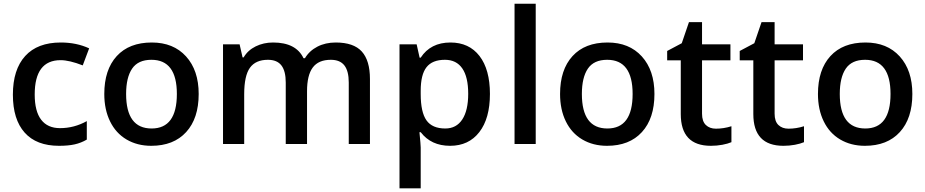

<svg xmlns="http://www.w3.org/2000/svg" viewBox="-20 -780 5012 1040"><path d="M299.8 9.8Q177.2 9.8 113.5 -61.8Q49.8 -133.3 49.8 -267.1Q49.8 -403.3 116.5 -476.6Q183.1 -549.8 309.1 -549.8Q394.5 -549.8 462.9 -518.1L428.2 -425.8Q355.5 -454.1 308.1 -454.1Q168 -454.1 168 -268.1Q168 -177.2 202.9 -131.6Q237.8 -85.9 305.2 -85.9Q381.8 -85.9 450.2 -124V-23.9Q419.4 -5.9 384.5 2Q349.6 9.8 299.8 9.8Z M1056.2 -271Q1056.2 -138.7 988.3 -64.5Q920.4 9.8 799.3 9.8Q723.6 9.8 665.5 -24.4Q607.4 -58.6 576.2 -122.6Q544.9 -186.5 544.9 -271Q544.9 -402.3 612.3 -476.1Q679.7 -549.8 802.2 -549.8Q919.4 -549.8 987.8 -474.4Q1056.2 -398.9 1056.2 -271ZM663.1 -271Q663.1 -84 801.3 -84Q938 -84 938 -271Q938 -456.1 800.3 -456.1Q728 -456.1 695.6 -408.2Q663.1 -360.4 663.1 -271Z M1643.1 0H1527.8V-333Q1527.8 -395 1504.4 -425.5Q1481 -456.1 1431.2 -456.1Q1364.7 -456.1 1333.7 -412.8Q1302.7 -369.6 1302.7 -269V0H1188V-540H1277.8L1293.9 -469.2H1299.8Q1322.3 -507.8 1365 -528.8Q1407.7 -549.8 1459 -549.8Q1583.5 -549.8 1624 -464.8H1631.8Q1655.8 -504.9 1699.2 -527.3Q1742.7 -549.8 1798.8 -549.8Q1895.5 -549.8 1939.7 -501Q1983.9 -452.1 1983.9 -352.1V0H1869.1V-333Q1869.1 -395 1845.5 -425.5Q1821.8 -456.1 1772 -456.1Q1705.1 -456.1 1674.1 -414.3Q1643.1 -372.6 1643.1 -286.1Z M2418 9.8Q2315.4 9.8 2258.8 -64H2252Q2258.8 4.4 2258.8 19V240.2H2144V-540H2236.8Q2240.7 -524.9 2252.9 -467.8H2258.8Q2312.5 -549.8 2419.9 -549.8Q2521 -549.8 2577.4 -476.6Q2633.8 -403.3 2633.8 -271Q2633.8 -138.7 2576.4 -64.5Q2519 9.8 2418 9.8ZM2390.1 -456.1Q2321.8 -456.1 2290.3 -416Q2258.8 -376 2258.8 -288.1V-271Q2258.8 -172.4 2290 -128.2Q2321.3 -84 2392.1 -84Q2451.7 -84 2483.9 -132.8Q2516.1 -181.6 2516.1 -272Q2516.1 -362.8 2484.1 -409.4Q2452.1 -456.1 2390.1 -456.1Z M2881.8 0H2767.1V-759.8H2881.8Z M3524.9 -271Q3524.9 -138.7 3457 -64.5Q3389.2 9.8 3268.1 9.8Q3192.4 9.8 3134.3 -24.4Q3076.2 -58.6 3044.9 -122.6Q3013.7 -186.5 3013.7 -271Q3013.7 -402.3 3081.1 -476.1Q3148.4 -549.8 3271 -549.8Q3388.2 -549.8 3456.5 -474.4Q3524.9 -398.9 3524.9 -271ZM3131.8 -271Q3131.8 -84 3270 -84Q3406.7 -84 3406.7 -271Q3406.7 -456.1 3269 -456.1Q3196.8 -456.1 3164.3 -408.2Q3131.8 -360.4 3131.8 -271Z M3857.9 -83Q3899.9 -83 3941.9 -96.2V-9.8Q3922.9 -1.5 3892.8 4.2Q3862.8 9.8 3830.6 9.8Q3667.5 9.8 3667.5 -162.1V-453.1H3593.8V-503.9L3672.9 -545.9L3711.9 -660.2H3782.7V-540H3936.5V-453.1H3782.7V-164.1Q3782.7 -122.6 3803.5 -102.8Q3824.2 -83 3857.9 -83Z M4251 -83Q4293 -83 4335 -96.2V-9.8Q4315.9 -1.5 4285.9 4.2Q4255.9 9.8 4223.6 9.8Q4060.5 9.8 4060.5 -162.1V-453.1H3986.8V-503.9L4065.9 -545.9L4105 -660.2H4175.8V-540H4329.6V-453.1H4175.8V-164.1Q4175.8 -122.6 4196.5 -102.8Q4217.3 -83 4251 -83Z M4921.9 -271Q4921.9 -138.7 4854 -64.5Q4786.1 9.8 4665 9.8Q4589.4 9.8 4531.2 -24.4Q4473.1 -58.6 4441.9 -122.6Q4410.6 -186.5 4410.6 -271Q4410.6 -402.3 4478 -476.1Q4545.4 -549.8 4668 -549.8Q4785.2 -549.8 4853.5 -474.4Q4921.9 -398.9 4921.9 -271ZM4528.8 -271Q4528.8 -84 4667 -84Q4803.7 -84 4803.7 -271Q4803.7 -456.1 4666 -456.1Q4593.8 -456.1 4561.3 -408.2Q4528.8 -360.4 4528.8 -271Z"/></svg>

Font: f1_44652          
Style: Regular
Weight: 600
Foundry: Ascender Corporation
Version: Version 1.10